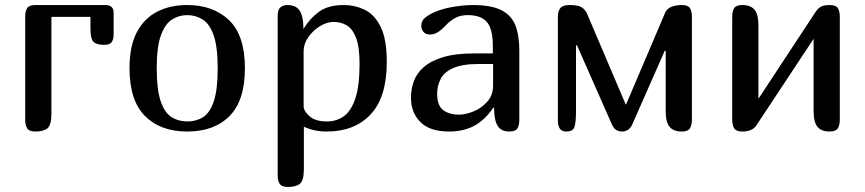

<svg xmlns="http://www.w3.org/2000/svg" viewBox="-20 -522 3433 762"><path d="M80 -455Q80 -478 88 -490Q96 -502 120 -502H399Q413 -502 422 -495Q431 -488 431 -471V-386Q431 -366 423.5 -355Q416 -344 394 -344Q363 -344 351 -356Q339 -368 339 -408V-455H184V-71Q184 -26 168.5 -13Q153 0 120 0Q96 0 88 -12.5Q80 -25 80 -47Z M723 0Q617 0 555.5 -61.5Q494 -123 494 -251Q494 -339 523 -394Q552 -449 603.5 -475.5Q655 -502 723 -502Q826 -502 889 -442Q952 -382 952 -251Q952 -123 891 -61.5Q830 0 723 0ZM723 -40Q759 -40 786 -57Q813 -74 828.5 -120Q844 -166 844 -251Q844 -336 828 -381.5Q812 -427 784.5 -444.5Q757 -462 723 -462Q690 -462 662.5 -444.5Q635 -427 618.5 -381.5Q602 -336 602 -251Q602 -167 617.5 -121Q633 -75 660.5 -57.5Q688 -40 723 -40Z M1082 -459Q1082 -484 1093 -493Q1104 -502 1121 -502Q1153 -502 1168 -481.5Q1183 -461 1184 -416V-408H1185Q1209 -448 1245.5 -475Q1282 -502 1344 -502Q1388 -502 1427 -483.5Q1466 -465 1490.5 -416Q1515 -367 1515 -276Q1515 -136 1451 -68Q1387 0 1277 0Q1227 0 1186 -19V149Q1186 194 1170.5 207Q1155 220 1122 220Q1098 220 1090 207.5Q1082 195 1082 173ZM1407 -268Q1407 -336 1393 -372Q1379 -408 1356 -421.5Q1333 -435 1304 -435Q1277 -435 1249.5 -418Q1222 -401 1203.5 -374.5Q1185 -348 1185 -318V-101Q1185 -81 1208.5 -60.5Q1232 -40 1277 -40Q1316 -40 1345 -61Q1374 -82 1390.5 -132Q1407 -182 1407 -268Z M1938 -95Q1905 -46 1862.5 -23Q1820 0 1762 0Q1686 0 1648.5 -37.5Q1611 -75 1611 -135Q1611 -167 1622 -198.5Q1633 -230 1661 -255Q1689 -280 1738 -295Q1787 -310 1863 -310H1936V-338Q1936 -407 1912.5 -434.5Q1889 -462 1836 -462Q1805 -462 1783.5 -449Q1762 -436 1748 -420Q1733 -404 1718 -394.5Q1703 -385 1687 -385Q1669 -385 1660.5 -395.5Q1652 -406 1652 -419Q1652 -440 1668 -452.5Q1684 -465 1707 -475Q1741 -489 1782.5 -495.5Q1824 -502 1856 -502Q1930 -502 1970 -481.5Q2010 -461 2025.5 -421Q2041 -381 2041 -321V-47Q2041 -25 2033.5 -12.5Q2026 0 2002 0Q1969 0 1955 -22.5Q1941 -45 1941 -94ZM1879 -268Q1815 -268 1779 -252Q1743 -236 1729 -209Q1715 -182 1715 -149Q1715 -103 1739 -85Q1763 -67 1802 -67Q1827 -67 1858.5 -79.5Q1890 -92 1913.5 -118Q1937 -144 1937 -184V-268Z M2194 -455Q2194 -478 2204 -490Q2214 -502 2238 -502Q2270 -502 2284 -495.5Q2298 -489 2308 -472L2463 -108H2465L2620 -472Q2627 -488 2645 -495Q2663 -502 2686 -502Q2710 -502 2718 -490Q2726 -478 2726 -455V-47Q2726 -25 2718 -12.5Q2710 0 2686 0Q2653 0 2637.5 -18.5Q2622 -37 2622 -82V-320H2618L2491 -32Q2483 -13 2472 -6.5Q2461 0 2449 0Q2436 0 2426 -6Q2416 -12 2409 -27L2270 -342H2266V-82Q2266 -37 2260 -18.5Q2254 0 2228 0Q2209 0 2201.5 -12Q2194 -24 2194 -43Z M3313 -47Q3313 -25 3305 -12.5Q3297 0 3273 0Q3240 0 3224.5 -18.5Q3209 -37 3209 -82V-368L2983 -26Q2967 0 2926 0Q2902 0 2894 -12.5Q2886 -25 2886 -47V-455Q2886 -478 2894 -490Q2902 -502 2926 -502Q2959 -502 2974.5 -483.5Q2990 -465 2990 -420V-130L3215 -472Q3226 -489 3238 -495.5Q3250 -502 3273 -502Q3297 -502 3305 -490Q3313 -478 3313 -455Z"/></svg>

Font: Marmelad
Style: Regular
Weight: 400
Designer: Manvel Shmavonyan
Foundry: Cyreal
Version: Version 1.110; ttfautohint (v1.8.4.7-5d5b)